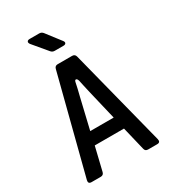

<svg xmlns="http://www.w3.org/2000/svg" viewBox="-225 -1064 1049 1177"><g transform="rotate(-30 300.0 -475.0)"><path d="M68 0Q43 0 49 -25L225 -711Q230 -730 249 -730H351Q371 -730 376 -711L551 -25Q557 0 532 0H468Q448 0 444 -19L404 -185H197L157 -19Q152 0 133 0ZM217 -275H383L333 -485Q327 -511 322 -533.5Q317 -556 313 -575Q309 -591 300.5 -593Q292 -595 289 -581Q285 -561 279.5 -537Q274 -513 267 -486ZM275 -810Q258 -810 248 -823L165 -922Q156 -934 160 -942Q164 -950 178 -950H245Q262 -950 272 -937L349 -837Q358 -826 354 -818Q350 -810 336 -810Z"/></g></svg>

Font: Pitagon Sans Mono SemiBold
Style: Regular
Weight: 600
Monospace: yes
Designer: Travis Tran
Foundry: Pitagon
Version: Version 1.001; ttfautohint (v1.8.4.7-5d5b);gftools[0.9.26]